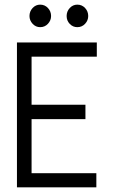

<svg xmlns="http://www.w3.org/2000/svg" viewBox="-20 -807 490 827"><path d="M53 0V-624H397V-563H116V-356H348V-294H116V-61H395V0ZM153 -690Q134 -690 120.5 -704.5Q107 -719 107 -738Q107 -758 120.5 -772.5Q134 -787 153 -787Q173 -787 186.5 -772.5Q200 -758 200 -738Q200 -719 186.5 -704.5Q173 -690 153 -690ZM313 -690Q294 -690 280.5 -704Q267 -718 267 -738Q267 -758 280.5 -772.5Q294 -787 313 -787Q333 -787 346.5 -772.5Q360 -758 360 -738Q360 -719 346.5 -704.5Q333 -690 313 -690Z"/></svg>

Font: Inconsolata SemiCondensed
Style: Regular
Weight: 400
Width: 4
Monospace: yes
Designer: Raph Levien, Cyreal, Brenton Simpson
Foundry: Raph Levien, Cyreal, Google
Version: Version 3.001; ttfautohint (v1.8.2.53-6de2)